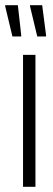

<svg xmlns="http://www.w3.org/2000/svg" viewBox="-43 -722 204 742"><path d="M46 0V-510H94V0ZM5 -581 -23 -698V-702H26L39 -586V-581ZM101 -581 73 -698V-702H120L135 -586V-581Z"/></svg>

Font: Saira Ultra Condensed Light
Style: Regular
Weight: 300
Width: 1
Designer: Hector Gatti with collaboration of the Omnibus-Type team
Foundry: Omnibus-Type
Version: Version 1.001; ttfautohint (v1.8)